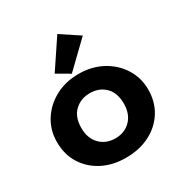

<svg xmlns="http://www.w3.org/2000/svg" viewBox="-168 -842 936 982"><g transform="rotate(-30 300.0 -351.0)"><path d="M299 11Q221 12 160 -19Q99 -50 64 -105.5Q29 -161 29 -235Q29 -304 64 -360Q99 -416 160 -449Q221 -482 299 -482Q376 -482 437 -449Q498 -416 533 -360Q568 -304 568 -235Q568 -162 533 -106.5Q498 -51 437 -20Q376 11 299 11ZM299 -102Q354 -102 389 -138Q424 -174 424 -235Q424 -299 389 -333.5Q354 -368 299 -368Q245 -368 209 -333.5Q173 -299 173 -235Q173 -174 208 -138Q243 -102 299 -102ZM270 -500 194 -544 307 -713 416 -641Z"/></g></svg>

Font: Inconsolata Expanded Black
Style: Regular
Weight: 900
Width: 7
Monospace: yes
Designer: Raph Levien, Cyreal, Brenton Simpson
Foundry: Raph Levien, Cyreal, Google
Version: Version 3.001; ttfautohint (v1.8.2.53-6de2)